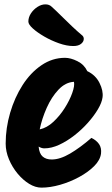

<svg xmlns="http://www.w3.org/2000/svg" viewBox="-20 -848 514 880"><path d="M170 12Q142 12 113.5 -5.5Q85 -23 60.5 -52.5Q36 -82 21 -118Q6 -154 6 -190Q6 -261 26.5 -331Q47 -401 83.5 -458Q120 -515 170 -549Q220 -583 278 -583Q304 -583 335 -567.5Q366 -552 380 -522Q418 -504 436 -468Q454 -432 450 -402Q447 -378 429 -347.5Q411 -317 383 -285.5Q355 -254 321 -227.5Q287 -201 251.5 -184.5Q216 -168 183 -168Q171 -168 157 -176Q160 -144 175.5 -130.5Q191 -117 217 -117Q255 -117 301 -144Q347 -171 399 -216Q422 -205 434 -187.5Q446 -170 443 -144Q439 -114 411.5 -86.5Q384 -59 342.5 -36.5Q301 -14 255.5 -1Q210 12 170 12ZM319 -473Q280 -471 248 -437Q216 -403 194 -353.5Q172 -304 162 -255Q195 -262 224.5 -289.5Q254 -317 276.5 -352.5Q299 -388 311 -421.5Q323 -455 319 -473ZM316 -637Q286 -637 250.5 -649.5Q215 -662 183 -680.5Q151 -699 130.5 -717.5Q110 -736 110 -749Q110 -769 122 -787Q134 -805 152 -816.5Q170 -828 188 -828Q206 -828 217 -817Q236 -800 261 -775Q286 -750 311 -726.5Q336 -703 354 -688Q364 -681 364 -670Q364 -657 351.5 -647Q339 -637 316 -637Z"/></svg>

Font: Protest Riot
Style: Regular
Weight: 400
Designer: Octavio Pardo
Foundry: Ashler Design
Version: Version 2.005; ttfautohint (v1.8.4.7-5d5b)